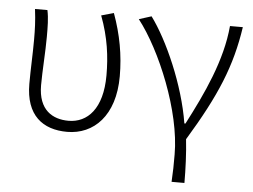

<svg xmlns="http://www.w3.org/2000/svg" viewBox="-52 -613 1156 878"><g transform="rotate(5 526.0 -174.0)"><path d="M270 13C392 13 488 -80 488 -261C488 -358 471 -451 436 -547L379 -531C416 -433 427 -346 427 -260C427 -107 359 -38 272 -38C199 -38 133 -75 133 -189C133 -253 140 -345 140 -412C140 -457 140 -496 132 -534H75C82 -479 83 -438 83 -395C83 -327 79 -259 79 -191C79 -46 158 13 270 13Z M766 199H825C825 136 822 61 815 -1C945 -215 1002 -353 1029 -534H970C956 -375 882 -218 806 -72H801C773 -246 685 -444 609 -547L552 -529C656 -396 769 -124 769 73C769 125 769 148 766 199Z"/></g></svg>

Font: GenYoGothic2 TW L
Style: Regular
Weight: 300
Version: Version 2.100;PS 2.1;hotconv 16.6.51;makeotf.lib2.5.65220 DE